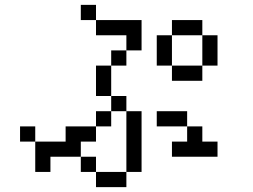

<svg xmlns="http://www.w3.org/2000/svg" viewBox="-20 -770 1040 790"><path d="M875 -125V-187.5H812.5V-250H750V-187.5H687.5V-125ZM375 -62.5V0H500V-62.5ZM375 -62.5V-125H312.5V-62.5ZM500 -62.5H562.5Q562.5 -62.5 562.5 -312.5H500Q500 -312.5 500 -62.5ZM187.5 -125H312.5V-187.5H375V-250H250V-187.5H125Q125 -187.5 125 -62.5H187.5ZM125 -187.5V-250H62.5V-187.5ZM375 -250H437.5V-312.5H375ZM750 -250V-312.5H625V-250ZM437.5 -312.5H500V-375H437.5ZM437.5 -375Q437.5 -375 437.5 -500H375Q375 -500 375 -375ZM437.5 -500H500V-562.5H437.5ZM687.5 -500V-437.5H812.5V-500ZM687.5 -500Q687.5 -500 687.5 -625H625Q625 -625 625 -500ZM812.5 -500H875Q875 -500 875 -625H812.5Q812.5 -625 812.5 -500ZM500 -562.5H562.5Q562.5 -562.5 562.5 -687.5H375V-625H500ZM687.5 -625H812.5V-687.5H687.5ZM375 -687.5V-750H312.5V-687.5Z"/></svg>

Font: Unifont
Style: Regular
Weight: 500
Version: Version 13.0.05